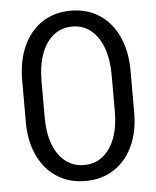

<svg xmlns="http://www.w3.org/2000/svg" viewBox="-53 -774 680 835"><g transform="rotate(-5 287.0 -357.0)"><path d="M50.3 -263.2V-446.3Q50.3 -530.3 79.3 -594.5Q108.4 -658.7 161.9 -693.8Q215.3 -729 287.1 -729Q358.4 -729 411.9 -693.8Q465.3 -658.7 494.4 -594.5Q523.4 -530.3 523.4 -446.3V-263.2Q523.4 -181.2 494.4 -118.2Q465.3 -55.2 411.9 -20.3Q358.4 14.6 287.1 14.6Q215.8 14.6 162.1 -20.3Q108.4 -55.2 79.3 -118.2Q50.3 -181.2 50.3 -263.2ZM439.9 -274.4V-435.1Q439.9 -502 421.6 -552.7Q403.3 -603.5 368.9 -631.6Q334.5 -659.7 287.1 -659.7Q239.7 -659.7 205.1 -631.6Q170.4 -603.5 152.1 -553Q133.8 -502.4 133.8 -435.1V-274.4Q133.8 -209.5 152.1 -159.9Q170.4 -110.4 205.1 -82.8Q239.7 -55.2 287.1 -55.2Q334.5 -55.2 368.9 -82.8Q403.3 -110.4 421.6 -159.9Q439.9 -209.5 439.9 -274.4Z"/></g></svg>

Font: Lycee Sans
Style: Regular
Weight: 400
Designer: Justin Alvin
Foundry: Alkove Design
Version: Version 1.030